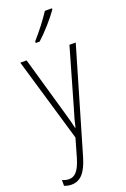

<svg xmlns="http://www.w3.org/2000/svg" viewBox="-187 -821 736 1120"><g transform="rotate(-20 181.0 -261.0)"><path d="M295 -757V-764H251C220 -716 180 -665 137 -616V-606H161C204 -644 263 -711 295 -757ZM13 -529 166 -9 133 106C110 183 84 207 48 207C34 207 20 203 7 197V233C22 239 35 242 51 242C106 242 142 205 169 113L357 -529H318L214 -167C202 -130 194 -99 186 -63H183C178 -86 173 -107 156 -166L52 -529Z"/></g></svg>

Font: Noto Sans Myanmar Condensed ExtraLight
Style: Regular
Weight: 200
Width: 3
Designer: Monotype Design Team
Foundry: Monotype Imaging Inc.
Version: Version 2.107